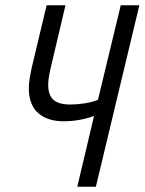

<svg xmlns="http://www.w3.org/2000/svg" viewBox="-20 -713 552 733"><path d="M275 0 339 -270Q282 -250 223 -250Q161 -250 125.5 -281.5Q90 -313 90 -377Q90 -393 93 -411.5Q96 -430 100 -450L158 -693H230L175 -460Q170 -439 167 -421.5Q164 -404 164 -390Q164 -350 184 -332Q204 -314 248 -314Q275 -314 303.5 -318.5Q332 -323 354 -332L441 -693H512L346 0Z"/></svg>

Font: Ubuntu Sans Condensed
Style: Italic
Weight: 400
Width: 3
Italic angle: -13.5°
Designer: Dalton Maag Ltd
Foundry: Dalton Maag Ltd
Version: Version 1.006; ttfautohint (v1.8.4.7-5d5b)